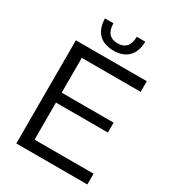

<svg xmlns="http://www.w3.org/2000/svg" viewBox="-219 -1054 1060 1175"><g transform="rotate(30 311.0 -467.0)"><path d="M84 0V-729H585V-654H149L169 -674V-56L149 -76H586V0ZM149 -338V-408H536V-338ZM314 -789Q269 -789 237 -806Q205 -823 188.5 -855.5Q172 -888 171 -934H231Q231 -887 252.5 -863.5Q274 -840 314 -840Q353 -840 374.5 -863.5Q396 -887 396 -934H456Q455 -864 418 -826.5Q381 -789 314 -789Z"/></g></svg>

Font: Mona Sans ExtraLight
Style: Regular
Weight: 400
Version: Version 2.000